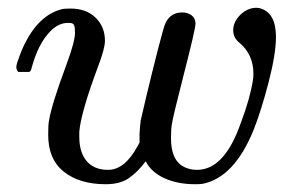

<svg xmlns="http://www.w3.org/2000/svg" viewBox="-20 -463 756 494"><path d="M449 -431Q463 -431 473 -423.5Q483 -416 483 -402Q483 -389 453.5 -274Q424 -159 422 -142Q420 -131 420 -107Q420 -57 446 -38Q464 -26 487 -26Q558 -26 600 -148Q623 -208 631 -258Q632 -263 632 -273Q632 -323 596 -353Q580 -366 580 -385Q580 -407 598.5 -425Q617 -443 640 -443Q642 -443 644 -442.5Q646 -442 648 -442Q690 -431 690 -368Q690 -324 671 -251Q652 -178 633 -130Q583 -6 501 10Q495 11 482 11Q437 11 403 -4.5Q369 -20 355 -48Q333 -19 310.5 -4Q288 11 252 11Q185 11 144.5 -21Q104 -53 104 -116Q104 -143 106 -152Q112 -192 151 -297Q173 -356 173 -379Q173 -393 170.5 -398.5Q168 -404 159 -404H154Q131 -404 110 -383Q78 -351 61 -287Q61 -286 60 -283.5Q59 -281 58.5 -280.5Q58 -280 57 -279Q56 -278 53.5 -278Q51 -278 49 -278Q47 -278 41 -278H27Q19 -286 24 -301Q34 -331 43 -349Q80 -424 138 -439Q144 -441 161 -441Q202 -441 226 -417.5Q250 -394 250 -358Q250 -338 232 -291Q188 -173 184 -124V-111Q184 -71 203 -48.5Q222 -26 258 -26Q301 -26 334 -87L339 -96V-119Q341 -148 342 -153Q342 -154 356 -213Q370 -272 386 -334.5Q402 -397 406 -404Q419 -431 449 -431Z"/></svg>

Font: KaTeX_Math
Style: Italic
Weight: 400
Version: Version 3699957226